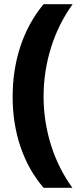

<svg xmlns="http://www.w3.org/2000/svg" viewBox="-20 -734 395 912"><path d="M40 -274C40 -110 88 43 187 158H324C235 37 187 -119 187 -275C187 -434 235 -590 325 -714H187C88 -595 40 -441 40 -274Z"/></svg>

Font: Noto Sans Khmer Condensed ExtraBold
Style: Regular
Weight: 800
Width: 3
Designer: Danh Hong and the Monotype Design Team
Foundry: Monotype Imaging Inc.
Version: Version 2.004